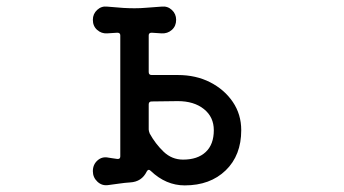

<svg xmlns="http://www.w3.org/2000/svg" viewBox="-20 -537 1040 581"><path d="M430 -319Q430 -310 439 -310H518Q573 -310 616 -288Q659 -266 684.5 -228.5Q710 -191 710 -143Q710 -67 663 -21.5Q616 24 539 24Q482 24 436 -20Q429 -27 424 -18Q409 13 374 15Q358 16 341 18.5Q324 21 308 23Q289 26 275 13Q261 0 261 -19Q261 -39 275 -51.5Q289 -64 308 -60Q314 -59 321 -58Q328 -57 335 -56H337Q344 -56 344 -64V-430Q344 -438 335 -438L304 -436Q287 -435 274 -446.5Q261 -458 261 -477Q261 -495 274 -507Q287 -519 304 -517Q336 -514 353.5 -513Q371 -512 387 -512Q405 -512 422 -513.5Q439 -515 469 -517Q487 -519 500 -507Q513 -495 513 -477Q513 -458 500 -446.5Q487 -435 469 -436L439 -438Q430 -438 430 -430ZM534 -54Q578 -54 602.5 -77Q627 -100 627 -143Q627 -183 597 -207Q567 -231 518 -231L439 -230Q430 -230 430 -221V-145Q430 -141 433 -133Q450 -102 475 -78Q500 -54 534 -54Z"/></svg>

Font: Kiwi Maru Medium
Style: Regular
Weight: 500
Designer: Hiroki-Chan
Version: Version 1.100